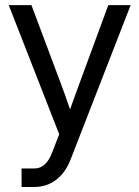

<svg xmlns="http://www.w3.org/2000/svg" viewBox="-20 -536 552 760"><path d="M65.4 204.1V130.9H116.2Q162.1 130.9 186 68.8L214.4 -4.4L14.6 -515.6H104.5L215.8 -218.8Q226.6 -189.9 237.1 -160.9Q247.6 -131.8 257.3 -103Q267.6 -131.8 278.1 -160.9Q288.6 -189.9 299.3 -218.8L408.7 -515.6H497.1L259.3 95.7Q239.3 147.5 202.1 175.8Q165 204.1 116.2 204.1Z"/></svg>

Font: Inter Display
Style: Regular
Weight: 400
Designer: Rasmus Andersson
Foundry: rsms
Version: Version 4.001;git-9221beed3